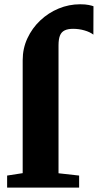

<svg xmlns="http://www.w3.org/2000/svg" viewBox="-20 -856 446 876"><path d="M12.5 0V-55L83.5 -66V-581.5Q83.5 -635 105 -681.2Q126.5 -727.5 163.5 -762.5Q200.5 -797.5 247.5 -817Q294.5 -836.5 345.5 -836.5Q370 -836.5 385.2 -833.2Q400.5 -830 406.5 -827.5L406 -698Q390.5 -710 365.5 -717.2Q340.5 -724.5 313.5 -724.5Q289.5 -724.5 274.8 -717.2Q260 -710 253.5 -693.5Q247 -677 247 -649V-65.5L341 -55V0Z"/></svg>

Font: Merriweather 48pt Black
Style: Regular
Weight: 900
Version: Version 2.100